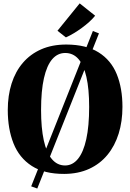

<svg xmlns="http://www.w3.org/2000/svg" viewBox="-20 -1017 770 1136"><path d="M529.5 -833.5 565.5 -819.5 200.5 98.5 164.5 85.5ZM360.5 12Q242 12.5 168 -35.2Q94 -83 60 -168.5Q26 -254 26 -366Q26 -451.5 48.5 -522.5Q71 -593.5 115.2 -645.2Q159.5 -697 223.8 -725.2Q288 -753.5 372.5 -753.5Q490 -753 563.5 -707Q637 -661 670.8 -578Q704.5 -495 704.5 -384.5Q704.5 -298.5 682 -226.2Q659.5 -154 615.8 -100.8Q572 -47.5 507.8 -18Q443.5 11.5 360.5 12ZM365 -38Q409.5 -38 441.5 -77.2Q473.5 -116.5 490.5 -193.8Q507.5 -271 507.5 -384Q507.5 -491 491.2 -562Q475 -633 443.8 -668.2Q412.5 -703.5 366 -703.5Q320.5 -703.5 288.8 -666.5Q257 -629.5 240 -554.5Q223 -479.5 223 -366Q223 -260 239 -186.8Q255 -113.5 286.8 -75.8Q318.5 -38 365 -38ZM369.5 -796 320 -835 451.5 -997 543 -924Q527.5 -905 507.2 -886.8Q487 -868.5 464 -851.8Q441 -835 417.5 -820.8Q394 -806.5 370.5 -796Z"/></svg>

Font: Merriweather 72pt Black
Style: Regular
Weight: 900
Version: Version 2.100